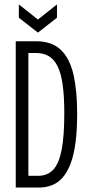

<svg xmlns="http://www.w3.org/2000/svg" viewBox="-20 -846 404 866"><path d="M89 0V-53H152Q194 -53 220 -80.5Q246 -108 258 -170Q270 -232 270 -335Q270 -410 263 -461.5Q256 -513 240.5 -545.5Q225 -578 200.5 -592.5Q176 -607 142 -607H89V-660H142Q214 -660 254.5 -621Q295 -582 311.5 -509Q328 -436 328 -334Q328 -258 320.5 -202Q313 -146 298 -107Q283 -68 262 -44.5Q241 -21 214 -10.5Q187 0 155 0ZM51 0V-660H108V0ZM65 -826 151 -758 237 -826V-766L151 -699L65 -766Z"/></svg>

Font: Bricolage Grotesque 72pt Condensed ExtraLight
Style: Regular
Weight: 250
Width: 3
Designer: Mathieu Triay
Foundry: Atelier Triay
Version: Version 1.001;gftools[0.9.33.dev8+g029e19f]